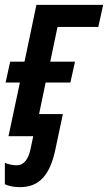

<svg xmlns="http://www.w3.org/2000/svg" viewBox="-26 -561 445 791"><path d="M57 210C139 210 180 155 201 60L233 -91H135L162 -221H264L283 -307H181L211 -450H379L399 -541H124L75 -307H16L-3 -221H56L9 0H111L100 52C91 95 73 120 42 120C26 120 10 116 -6 110V198C8 205 30 210 57 210Z"/></svg>

Font: Noto Sans Display SemiCondensed Medium
Style: Italic
Weight: 500
Width: 4
Italic angle: -12°
Designer: Monotype Design Team
Foundry: Monotype Imaging Inc.
Version: Version 1.900